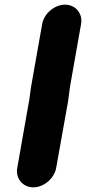

<svg xmlns="http://www.w3.org/2000/svg" viewBox="-20 -734 369 824"><path d="M161 -631 115 -371C110 -345 107 -306 101 -280L54 -13C46 32 78 70 123 70C168 70 213 32 221 -13L268 -276C274 -302 277 -343 282 -371L328 -631C336 -676 304 -714 259 -714C214 -714 169 -676 161 -631Z"/></svg>

Font: Blanket
Style: BlkObl
Weight: 900
Foundry: Cannot Into Space Fonts
Version: Version 0.9